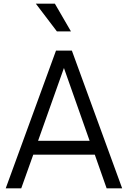

<svg xmlns="http://www.w3.org/2000/svg" viewBox="-20 -1019 692 1039"><path d="M11 0 283 -745H369L641 0H557L493 -182H160L95 0ZM465 -257 326 -651 186 -257ZM288 -849 174 -999H277L364 -849Z"/></svg>

Font: Kosmopol Plus Jakarta Sans
Style: Regular
Weight: 400
Designer: Gumpita Rahayu
Foundry: Tokotype
Version: Version 2.006